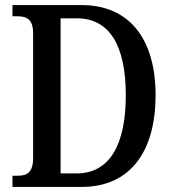

<svg xmlns="http://www.w3.org/2000/svg" viewBox="-20 -734 679 754"><path d="M29 0H301C493 0 591 -141 591 -360C591 -587 483 -714 301 -714H29V-670H48C84 -670 110 -659 110 -604V-113C110 -57 86 -44 51 -44H29ZM281 -53H218V-662H282C409 -662 474 -557 474 -360C474 -163 409 -53 281 -53Z"/></svg>

Font: Noto Serif Georgian Condensed Medium
Style: Regular
Weight: 500
Width: 3
Designer: Monotype Design Team, Akaki Razmadze
Foundry: Google LLC
Version: Version 2.003